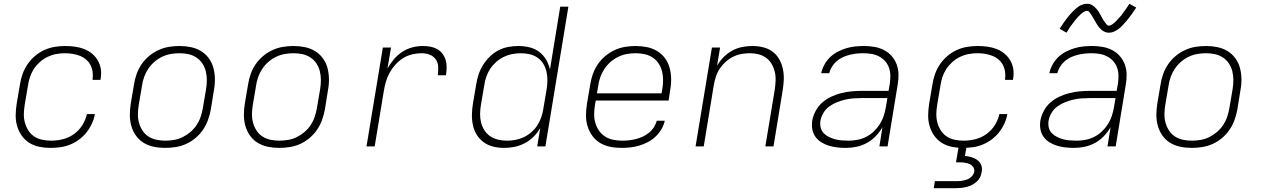

<svg xmlns="http://www.w3.org/2000/svg" viewBox="-20 -770 6640 1010"><path d="M245 8Q215 8 186 2Q157 -4 133.5 -19Q110 -34 94 -57Q78 -80 70 -107.5Q62 -135 62.5 -165Q63 -195 68 -226L85 -326Q89 -353 98.5 -380Q108 -407 124.5 -431.5Q141 -456 164 -475.5Q187 -495 213.5 -507Q240 -519 268 -523.5Q296 -528 323 -528Q349 -528 374.5 -524.5Q400 -521 423 -512Q446 -503 464.5 -487.5Q483 -472 495 -451Q507 -430 510.5 -405Q514 -380 509 -354V-350H467V-353Q470 -373 467 -393Q464 -413 455 -429.5Q446 -446 431.5 -458Q417 -470 398.5 -477Q380 -484 360.5 -487Q341 -490 320 -490Q298 -490 274.5 -485.5Q251 -481 229.5 -470.5Q208 -460 189.5 -443.5Q171 -427 158 -407Q145 -387 137.5 -364.5Q130 -342 127 -319L110 -219Q106 -195 105.5 -171Q105 -147 111 -125Q117 -103 129 -84Q141 -65 159.5 -52.5Q178 -40 201.5 -35Q225 -30 249 -30Q279 -30 310 -37.5Q341 -45 368 -64Q395 -83 413 -111.5Q431 -140 437 -170H479Q475 -145 463.5 -120Q452 -95 435 -73.5Q418 -52 395.5 -35.5Q373 -19 348 -9Q323 1 297 4.5Q271 8 245 8Z M849 8Q818 8 789 2Q760 -4 736 -18.5Q712 -33 695.5 -56Q679 -79 671 -107Q663 -135 663 -165Q663 -195 668 -226L685 -326Q689 -353 698.5 -380Q708 -407 724.5 -431.5Q741 -456 764.5 -475.5Q788 -495 814.5 -507Q841 -519 869 -523.5Q897 -528 924 -528Q955 -528 984 -522Q1013 -516 1037 -501.5Q1061 -487 1078 -464Q1095 -441 1102.5 -413Q1110 -385 1110.5 -355Q1111 -325 1105 -294L1089 -194Q1084 -167 1074.5 -140Q1065 -113 1048.5 -88.5Q1032 -64 1009 -44.5Q986 -25 959.5 -13Q933 -1 904.5 3.5Q876 8 849 8ZM850 -30Q872 -30 895.5 -34Q919 -38 940.5 -48.5Q962 -59 981.5 -75.5Q1001 -92 1014.5 -112.5Q1028 -133 1035.5 -155.5Q1043 -178 1047 -201L1064 -301Q1068 -325 1068 -349Q1068 -373 1062.5 -395Q1057 -417 1044.5 -436Q1032 -455 1013 -467.5Q994 -480 971.5 -485Q949 -490 924 -490Q902 -490 878.5 -486Q855 -482 833 -471.5Q811 -461 792 -444.5Q773 -428 759.5 -407.5Q746 -387 738 -364.5Q730 -342 727 -319L710 -219Q706 -195 705.5 -171Q705 -147 711 -125Q717 -103 729 -84Q741 -65 760 -52.5Q779 -40 802 -35Q825 -30 850 -30Z M1449 8Q1418 8 1389 2Q1360 -4 1336 -18.5Q1312 -33 1295.5 -56Q1279 -79 1271 -107Q1263 -135 1263 -165Q1263 -195 1268 -226L1285 -326Q1289 -353 1298.5 -380Q1308 -407 1324.5 -431.5Q1341 -456 1364.5 -475.5Q1388 -495 1414.5 -507Q1441 -519 1469 -523.5Q1497 -528 1524 -528Q1555 -528 1584 -522Q1613 -516 1637 -501.5Q1661 -487 1678 -464Q1695 -441 1702.5 -413Q1710 -385 1710.5 -355Q1711 -325 1705 -294L1689 -194Q1684 -167 1674.5 -140Q1665 -113 1648.5 -88.5Q1632 -64 1609 -44.5Q1586 -25 1559.5 -13Q1533 -1 1504.5 3.5Q1476 8 1449 8ZM1450 -30Q1472 -30 1495.5 -34Q1519 -38 1540.5 -48.5Q1562 -59 1581.5 -75.5Q1601 -92 1614.5 -112.5Q1628 -133 1635.5 -155.5Q1643 -178 1647 -201L1664 -301Q1668 -325 1668 -349Q1668 -373 1662.5 -395Q1657 -417 1644.5 -436Q1632 -455 1613 -467.5Q1594 -480 1571.5 -485Q1549 -490 1524 -490Q1502 -490 1478.5 -486Q1455 -482 1433 -471.5Q1411 -461 1392 -444.5Q1373 -428 1359.5 -407.5Q1346 -387 1338 -364.5Q1330 -342 1327 -319L1310 -219Q1306 -195 1305.5 -171Q1305 -147 1311 -125Q1317 -103 1329 -84Q1341 -65 1360 -52.5Q1379 -40 1402 -35Q1425 -30 1450 -30Z M1908 0 1994 -520H2037L2018 -408Q2031 -433 2050.5 -456.5Q2070 -480 2095 -496.5Q2120 -513 2148 -520.5Q2176 -528 2203 -528Q2224 -528 2243.5 -524.5Q2263 -521 2279.5 -512Q2296 -503 2307.5 -487.5Q2319 -472 2324.5 -453.5Q2330 -435 2329.5 -415Q2329 -395 2326 -374H2283Q2286 -397 2285 -419Q2284 -441 2272 -458Q2260 -475 2240 -482.5Q2220 -490 2197 -490Q2173 -490 2148 -484Q2123 -478 2100.5 -464Q2078 -450 2060 -430Q2042 -410 2029.5 -387Q2017 -364 2010 -340Q2003 -316 1999 -291L1951 0Z M2632 8Q2603 8 2575.5 1.5Q2548 -5 2525.5 -21Q2503 -37 2488.5 -60Q2474 -83 2468 -110.5Q2462 -138 2462.5 -167Q2463 -196 2468 -226L2485 -326Q2489 -352 2497.5 -378Q2506 -404 2521 -428Q2536 -452 2556.5 -472Q2577 -492 2601.5 -505Q2626 -518 2653.5 -523Q2681 -528 2707 -528Q2737 -528 2765.5 -521Q2794 -514 2816 -497.5Q2838 -481 2852.5 -456.5Q2867 -432 2873 -404L2927 -735H2970L2849 0H2806L2822 -97Q2808 -72 2787 -51Q2766 -30 2740 -16.5Q2714 -3 2686.5 2.5Q2659 8 2632 8ZM2646 -30Q2668 -30 2690.5 -34Q2713 -38 2734.5 -48Q2756 -58 2775 -74.5Q2794 -91 2806.5 -110.5Q2819 -130 2827 -152.5Q2835 -175 2838 -197L2855 -297Q2859 -321 2859.5 -345Q2860 -369 2855 -391.5Q2850 -414 2838.5 -433.5Q2827 -453 2808.5 -466Q2790 -479 2767 -484.5Q2744 -490 2720 -490Q2698 -490 2674.5 -485.5Q2651 -481 2629.5 -470.5Q2608 -460 2589.5 -443.5Q2571 -427 2558 -407Q2545 -387 2537.5 -364.5Q2530 -342 2527 -319L2510 -219Q2506 -195 2505.5 -171.5Q2505 -148 2510.5 -126Q2516 -104 2528 -85Q2540 -66 2558.5 -53.5Q2577 -41 2599.5 -35.5Q2622 -30 2646 -30Z M3249 8Q3218 8 3189 2Q3160 -4 3136 -18.5Q3112 -33 3095.5 -56Q3079 -79 3070.5 -107Q3062 -135 3062.5 -165Q3063 -195 3068 -226L3085 -326Q3089 -353 3098.5 -380Q3108 -407 3124.5 -431.5Q3141 -456 3164.5 -475.5Q3188 -495 3214.5 -507Q3241 -519 3268.5 -523.5Q3296 -528 3324 -528Q3354 -528 3383.5 -522Q3413 -516 3437 -501.5Q3461 -487 3478 -464Q3495 -441 3502.5 -413Q3510 -385 3510.5 -355Q3511 -325 3505 -294L3497 -241H3114L3110 -219Q3106 -195 3105.5 -171Q3105 -147 3111.5 -124.5Q3118 -102 3130.5 -83.5Q3143 -65 3162 -52.5Q3181 -40 3204.5 -35Q3228 -30 3253 -30Q3271 -30 3289 -32Q3307 -34 3325 -38.5Q3343 -43 3360.5 -51Q3378 -59 3393.5 -71.5Q3409 -84 3419.5 -100.5Q3430 -117 3435 -135H3477Q3472 -112 3459.5 -90.5Q3447 -69 3428.5 -51.5Q3410 -34 3388 -22.5Q3366 -11 3342.5 -4Q3319 3 3295.5 5.5Q3272 8 3249 8ZM3120 -279H3460L3464 -301Q3468 -325 3468 -349Q3468 -373 3462.5 -395Q3457 -417 3444.5 -436Q3432 -455 3413 -467.5Q3394 -480 3371 -485Q3348 -490 3324 -490Q3301 -490 3278 -486Q3255 -482 3233 -471.5Q3211 -461 3192 -444.5Q3173 -428 3159.5 -407.5Q3146 -387 3138 -364.5Q3130 -342 3127 -319Z M3639 0 3725 -520H3768L3752 -424Q3766 -449 3786.5 -469.5Q3807 -490 3831.5 -503.5Q3856 -517 3883 -522.5Q3910 -528 3937 -528Q3966 -528 3993.5 -521.5Q4021 -515 4043 -499Q4065 -483 4078.5 -459.5Q4092 -436 4098 -408.5Q4104 -381 4103 -352Q4102 -323 4097 -294L4049 0H4006L4056 -301Q4059 -324 4060 -347.5Q4061 -371 4055.5 -393Q4050 -415 4039 -434Q4028 -453 4010 -466Q3992 -479 3970 -484.5Q3948 -490 3924 -490Q3902 -490 3880 -486Q3858 -482 3836.5 -471.5Q3815 -461 3797 -444.5Q3779 -428 3766 -408.5Q3753 -389 3746 -367Q3739 -345 3735 -323L3682 0Z M4430 8Q4407 8 4384.5 5.5Q4362 3 4340.5 -3.5Q4319 -10 4300.5 -21.5Q4282 -33 4269.5 -50.5Q4257 -68 4253 -90.5Q4249 -113 4253 -137Q4258 -163 4271.5 -188Q4285 -213 4306.5 -231.5Q4328 -250 4354 -262Q4380 -274 4406.5 -280.5Q4433 -287 4459.5 -289.5Q4486 -292 4512 -292H4654L4661 -331Q4664 -352 4663.5 -374Q4663 -396 4656 -415Q4649 -434 4635.5 -449Q4622 -464 4603.5 -473.5Q4585 -483 4564 -486.5Q4543 -490 4521 -490Q4503 -490 4485 -488Q4467 -486 4449 -481.5Q4431 -477 4413.5 -469Q4396 -461 4381.5 -448.5Q4367 -436 4356.5 -419Q4346 -402 4342 -385H4300Q4305 -408 4316.5 -429.5Q4328 -451 4346 -468.5Q4364 -486 4386 -497.5Q4408 -509 4431 -516Q4454 -523 4477.5 -525.5Q4501 -528 4524 -528Q4552 -528 4579 -523.5Q4606 -519 4629.5 -507Q4653 -495 4670 -476Q4687 -457 4696.5 -432Q4706 -407 4706.5 -379.5Q4707 -352 4702 -324L4649 0H4606L4622 -101Q4608 -76 4587 -54Q4566 -32 4540 -18Q4514 -4 4486 2Q4458 8 4430 8ZM4444 -30Q4467 -30 4490.5 -34.5Q4514 -39 4536 -50Q4558 -61 4576 -78Q4594 -95 4607.5 -116Q4621 -137 4628.5 -160Q4636 -183 4640 -206L4648 -254H4513Q4491 -254 4469.5 -252.5Q4448 -251 4426.5 -246Q4405 -241 4383.5 -232.5Q4362 -224 4343 -210.5Q4324 -197 4312 -177Q4300 -157 4296 -136Q4293 -117 4297 -99.5Q4301 -82 4312.5 -70Q4324 -58 4340 -50Q4356 -42 4372.5 -37.5Q4389 -33 4407.5 -31.5Q4426 -30 4444 -30Z M5045 8Q5015 8 4986 2Q4957 -4 4933.5 -19Q4910 -34 4894 -57Q4878 -80 4870 -107.5Q4862 -135 4862.5 -165Q4863 -195 4868 -226L4885 -326Q4889 -353 4898.5 -380Q4908 -407 4924.5 -431.5Q4941 -456 4964 -475.5Q4987 -495 5013.5 -507Q5040 -519 5068 -523.5Q5096 -528 5123 -528Q5149 -528 5174.5 -524.5Q5200 -521 5223 -512Q5246 -503 5264.5 -487.5Q5283 -472 5295 -451Q5307 -430 5310.5 -405Q5314 -380 5309 -354V-350H5267V-353Q5270 -373 5267 -393Q5264 -413 5255 -429.5Q5246 -446 5231.5 -458Q5217 -470 5198.5 -477Q5180 -484 5160.5 -487Q5141 -490 5120 -490Q5098 -490 5074.5 -485.5Q5051 -481 5029.5 -470.5Q5008 -460 4989.5 -443.5Q4971 -427 4958 -407Q4945 -387 4937.5 -364.5Q4930 -342 4927 -319L4910 -219Q4906 -195 4905.5 -171Q4905 -147 4911 -125Q4917 -103 4929 -84Q4941 -65 4959.5 -52.5Q4978 -40 5001.5 -35Q5025 -30 5049 -30Q5079 -30 5110 -37.5Q5141 -45 5168 -64Q5195 -83 5213 -111.5Q5231 -140 5237 -170H5279Q5275 -145 5263.5 -120Q5252 -95 5235 -73.5Q5218 -52 5195.5 -35.5Q5173 -19 5148 -9Q5123 1 5097 4.5Q5071 8 5045 8ZM4892 220 4898 183H5013Q5026 183 5040 181Q5054 179 5067.5 174Q5081 169 5091.5 158Q5102 147 5105 133Q5107 120 5099.5 109Q5092 98 5080.5 93Q5069 88 5056 86Q5043 84 5030 84H5009L5028 -30H5070L5056 50Q5074 52 5091 57Q5108 62 5122 72.5Q5136 83 5142 99.5Q5148 116 5144 135Q5142 149 5135.5 162.5Q5129 176 5117 186.5Q5105 197 5091.5 203.5Q5078 210 5064 213.5Q5050 217 5035.5 218.5Q5021 220 5007 220Z M5630 8Q5607 8 5584.5 5.5Q5562 3 5540.5 -3.5Q5519 -10 5500.5 -21.5Q5482 -33 5469.5 -50.5Q5457 -68 5453 -90.5Q5449 -113 5453 -137Q5458 -163 5471.5 -188Q5485 -213 5506.5 -231.5Q5528 -250 5554 -262Q5580 -274 5606.5 -280.5Q5633 -287 5659.5 -289.5Q5686 -292 5712 -292H5854L5861 -331Q5864 -352 5863.5 -374Q5863 -396 5856 -415Q5849 -434 5835.5 -449Q5822 -464 5803.5 -473.5Q5785 -483 5764 -486.5Q5743 -490 5721 -490Q5703 -490 5685 -488Q5667 -486 5649 -481.5Q5631 -477 5613.5 -469Q5596 -461 5581.5 -448.5Q5567 -436 5556.5 -419Q5546 -402 5542 -385H5500Q5505 -408 5516.5 -429.5Q5528 -451 5546 -468.5Q5564 -486 5586 -497.5Q5608 -509 5631 -516Q5654 -523 5677.5 -525.5Q5701 -528 5724 -528Q5752 -528 5779 -523.5Q5806 -519 5829.5 -507Q5853 -495 5870 -476Q5887 -457 5896.5 -432Q5906 -407 5906.5 -379.5Q5907 -352 5902 -324L5849 0H5806L5822 -101Q5808 -76 5787 -54Q5766 -32 5740 -18Q5714 -4 5686 2Q5658 8 5630 8ZM5644 -30Q5667 -30 5690.5 -34.5Q5714 -39 5736 -50Q5758 -61 5776 -78Q5794 -95 5807.5 -116Q5821 -137 5828.5 -160Q5836 -183 5840 -206L5848 -254H5713Q5691 -254 5669.5 -252.5Q5648 -251 5626.5 -246Q5605 -241 5583.5 -232.5Q5562 -224 5543 -210.5Q5524 -197 5512 -177Q5500 -157 5496 -136Q5493 -117 5497 -99.5Q5501 -82 5512.5 -70Q5524 -58 5540 -50Q5556 -42 5572.5 -37.5Q5589 -33 5607.5 -31.5Q5626 -30 5644 -30ZM5814 -598Q5806 -598 5799 -600Q5792 -602 5785.5 -605.5Q5779 -609 5774 -613.5Q5769 -618 5764 -623.5Q5759 -629 5755 -635Q5751 -641 5747.5 -647Q5744 -653 5740.5 -659Q5737 -665 5733 -672Q5729 -679 5725 -685.5Q5721 -692 5717.5 -697Q5714 -702 5709.5 -707.5Q5705 -713 5697 -713Q5693 -713 5688 -711Q5683 -709 5679.5 -706.5Q5676 -704 5672 -701Q5668 -698 5664 -694Q5660 -690 5657.5 -687.5Q5655 -685 5652.5 -682.5Q5650 -680 5647 -677Q5644 -674 5641.5 -670.5Q5639 -667 5636 -663.5Q5633 -660 5630 -656Q5627 -652 5624 -648Q5621 -644 5617.5 -639.5Q5614 -635 5610.5 -630Q5607 -625 5604 -620Q5601 -615 5597.5 -609.5Q5594 -604 5590 -598L5554 -619Q5561 -628 5566 -636.5Q5571 -645 5577 -653Q5583 -661 5588 -668Q5593 -675 5598 -681Q5603 -687 5608 -693Q5613 -699 5618 -704Q5623 -709 5627.5 -713.5Q5632 -718 5639 -724Q5646 -730 5652 -734.5Q5658 -739 5665.5 -742.5Q5673 -746 5681 -748Q5689 -750 5697 -750Q5705 -750 5711.5 -748.5Q5718 -747 5725 -743Q5732 -739 5737 -734.5Q5742 -730 5747 -724.5Q5752 -719 5756 -713.5Q5760 -708 5763.5 -701.5Q5767 -695 5770.5 -689Q5774 -683 5777.5 -676Q5781 -669 5785 -663Q5789 -657 5793 -652Q5797 -647 5801.5 -641Q5806 -635 5814 -635Q5818 -635 5823 -637.5Q5828 -640 5831 -642Q5834 -644 5838 -647Q5842 -650 5846.5 -654.5Q5851 -659 5853 -661Q5855 -663 5857.5 -666Q5860 -669 5863 -672Q5866 -675 5868.5 -678Q5871 -681 5874.5 -684.5Q5878 -688 5881 -692Q5884 -696 5886.5 -700.5Q5889 -705 5893 -709.5Q5897 -714 5900 -718.5Q5903 -723 5906.5 -728Q5910 -733 5913.5 -738.5Q5917 -744 5921 -750L5957 -730Q5950 -721 5944.5 -712Q5939 -703 5933.5 -695.5Q5928 -688 5922.5 -681Q5917 -674 5912 -667.5Q5907 -661 5902 -655.5Q5897 -650 5892.5 -645Q5888 -640 5883.5 -635Q5879 -630 5872 -624Q5865 -618 5859 -614Q5853 -610 5845 -606Q5837 -602 5829.5 -600Q5822 -598 5814 -598Z M6249 8Q6218 8 6189 2Q6160 -4 6136 -18.5Q6112 -33 6095.5 -56Q6079 -79 6071 -107Q6063 -135 6063 -165Q6063 -195 6068 -226L6085 -326Q6089 -353 6098.5 -380Q6108 -407 6124.5 -431.5Q6141 -456 6164.5 -475.5Q6188 -495 6214.5 -507Q6241 -519 6269 -523.5Q6297 -528 6324 -528Q6355 -528 6384 -522Q6413 -516 6437 -501.5Q6461 -487 6478 -464Q6495 -441 6502.5 -413Q6510 -385 6510.5 -355Q6511 -325 6505 -294L6489 -194Q6484 -167 6474.5 -140Q6465 -113 6448.5 -88.5Q6432 -64 6409 -44.5Q6386 -25 6359.5 -13Q6333 -1 6304.5 3.5Q6276 8 6249 8ZM6250 -30Q6272 -30 6295.5 -34Q6319 -38 6340.5 -48.5Q6362 -59 6381.5 -75.5Q6401 -92 6414.5 -112.5Q6428 -133 6435.5 -155.5Q6443 -178 6447 -201L6464 -301Q6468 -325 6468 -349Q6468 -373 6462.5 -395Q6457 -417 6444.5 -436Q6432 -455 6413 -467.5Q6394 -480 6371.5 -485Q6349 -490 6324 -490Q6302 -490 6278.5 -486Q6255 -482 6233 -471.5Q6211 -461 6192 -444.5Q6173 -428 6159.5 -407.5Q6146 -387 6138 -364.5Q6130 -342 6127 -319L6110 -219Q6106 -195 6105.5 -171Q6105 -147 6111 -125Q6117 -103 6129 -84Q6141 -65 6160 -52.5Q6179 -40 6202 -35Q6225 -30 6250 -30Z"/></svg>

Font: Iosevka XLt Ex Obl
Style: Regular
Weight: 200
Width: 7
Italic angle: -9°
Monospace: yes
Designer: Belleve Invis
Foundry: Belleve Invis
Version: Version 32.5.0; ttfautohint (v1.8.4)